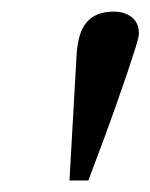

<svg xmlns="http://www.w3.org/2000/svg" viewBox="-20 -734 260 332"><path d="M220.2 -675.8Q220.2 -670.4 214.4 -651.6Q208.5 -632.8 199.7 -606.7Q190.9 -580.6 180.4 -551Q169.9 -521.5 160.2 -495.1Q150.4 -468.8 142.8 -448.7Q135.3 -428.7 132.8 -421.9H100.1L112.8 -645Q114.3 -660.2 117.9 -672.6Q121.6 -685.1 128.9 -694.3Q136.2 -703.6 147.9 -708.7Q159.7 -713.9 176.8 -713.9Q195.8 -713.9 208 -704.1Q220.2 -694.3 220.2 -675.8Z"/></svg>

Font: Charis SIL CyrE
Style: Italic
Weight: 400
Italic angle: -11°
Foundry: SIL International
Version: Version 5.000